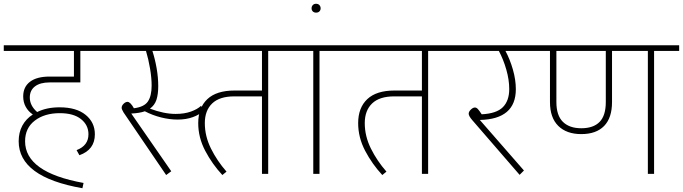

<svg xmlns="http://www.w3.org/2000/svg" viewBox="-33 -922 3621 1018"><path d="M125 -405Q125 -362 164 -328Q214 -353 283 -353Q372 -353 421 -313Q470 -273 470 -210Q470 -128 388 -99L373 -126Q436 -150 436 -210Q436 -259 396.5 -290.5Q357 -322 284 -322Q203 -322 151.5 -282.5Q100 -243 100 -173Q100 -8 410 48L404 76Q66 17 66 -173Q66 -220 85.5 -256Q105 -292 141 -315Q117 -331 103.5 -355.5Q90 -380 90 -411Q90 -461 126 -488.5Q162 -516 230 -516H359V-652H-13V-682H552V-652H393V-485H230Q180 -485 152.5 -464Q125 -443 125 -405Z M735 -332Q707 -322 663 -320L875 -14L848 6L622 -326Q612 -343 612 -350Q612 -362 622.5 -372Q633 -382 643 -382Q658 -382 677 -348Q732 -355 751.5 -384.5Q771 -414 771 -468Q771 -509 762.5 -559Q754 -609 741 -652H526V-682H968V-652H775Q789 -609 797.5 -560Q806 -511 806 -465Q806 -422 796.5 -393Q787 -364 762 -346Q836 -318 898 -318Q945 -318 979.5 -330.5Q1014 -343 1033 -361L1046 -334Q1025 -314 989.5 -301Q954 -288 909 -288Q866 -288 820.5 -299.5Q775 -311 735 -332Z M1522 -652H1389V0H1356V-411H1209Q1131 -411 1092 -373.5Q1053 -336 1053 -269Q1053 -200 1085.5 -134.5Q1118 -69 1168 -12L1146 6Q1092 -52 1055 -122.5Q1018 -193 1018 -269Q1018 -351 1066.5 -396.5Q1115 -442 1210 -442H1356V-652H920V-682H1522Z M1794 -652H1661V0H1628V-652H1496V-682H1794Z M1619 -878Q1619 -888 1625.5 -895Q1632 -902 1643 -902Q1654 -902 1660.5 -895Q1667 -888 1667 -878Q1667 -868 1660.5 -861.5Q1654 -855 1643 -855Q1632 -855 1625.5 -861.5Q1619 -868 1619 -878Z M2370 -652H2237V0H2204V-411H2057Q1979 -411 1940 -373.5Q1901 -336 1901 -269Q1901 -200 1933.5 -134.5Q1966 -69 2016 -12L1994 6Q1940 -52 1903 -122.5Q1866 -193 1866 -269Q1866 -351 1914.5 -396.5Q1963 -442 2058 -442H2204V-652H1768V-682H2370Z M2826 -652H2647Q2671 -607 2686.5 -553Q2702 -499 2702 -449Q2702 -290 2511 -286L2745 -18L2722 5L2471 -285Q2452 -307 2452 -319Q2452 -330 2463.5 -341Q2475 -352 2485 -352Q2493 -352 2500.5 -344Q2508 -336 2521 -316Q2600 -320 2633.5 -354Q2667 -388 2667 -450Q2667 -499 2651.5 -553Q2636 -607 2612 -652H2344V-682H2826Z M3568 -652H3435V0H3402V-652H3212V-381Q3212 -297 3170 -254Q3128 -211 3049 -211Q2971 -211 2927 -254.5Q2883 -298 2883 -381V-652H2800V-682H3568ZM3179 -652H2917V-381Q2917 -310 2951.5 -276Q2986 -242 3049 -242Q3113 -242 3146 -275.5Q3179 -309 3179 -381Z"/></svg>

Font: FiraGO UltraLight
Style: Regular
Weight: 200
Designer: bBox Type
Foundry: bBox Type GmbH
Version: Version 1.001